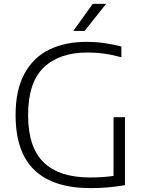

<svg xmlns="http://www.w3.org/2000/svg" viewBox="-20 -965 753 991"><path d="M625 -360V-9Q574 -1 533.2 2.5Q492.5 6 448 6Q256 6 158.5 -86.5Q61 -179 60.5 -369Q60 -499 105.8 -583.8Q151.5 -668.5 233.8 -708.8Q316 -749 427.5 -749Q473 -749 516 -743Q559 -737 606.5 -725V-669.5Q557 -683 515.2 -688.5Q473.5 -694 431.5 -694Q286.5 -694 205.8 -616.8Q125 -539.5 125 -371Q125 -206 204.8 -127.5Q284.5 -49 445.5 -49Q511 -49 566 -57V-360ZM358.5 -805.5 458.5 -945H527.5L416.5 -805.5Z"/></svg>

Font: Encode Sans Semi Expanded Light
Style: Regular
Weight: 300
Width: 6
Designer: Multiple Designers
Foundry: Impallari Type
Version: Version 2.000